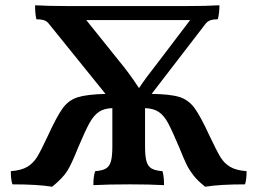

<svg xmlns="http://www.w3.org/2000/svg" viewBox="-20 -699 976 728"><path d="M915 -50Q915 -18 909 0Q813 0 758 9Q729 -14 713.5 -34Q698 -54 688 -74Q678 -94 660 -139Q633 -203 617.5 -232Q602 -261 582 -274.5Q562 -288 530 -289V-144Q530 -106 535.5 -87Q541 -68 555 -60Q569 -52 596 -50Q602 -31 602 3Q548 0 473 0Q390 0 334 3Q334 -32 341 -50Q368 -52 381.5 -60Q395 -68 400.5 -87Q406 -106 406 -144V-289Q374 -288 354.5 -274.5Q335 -261 319 -232Q303 -203 276 -139Q251 -76 234.5 -50Q218 -24 178 9Q123 0 27 0Q21 -18 21 -50Q61 -53 83.5 -66.5Q106 -80 120.5 -103.5Q135 -127 161 -183Q196 -259 218 -289Q240 -319 274 -330Q308 -341 380 -343L166 -608Q158 -619 146.5 -622.5Q135 -626 118 -626Q113 -646 113 -679Q161 -676 241 -676H683Q764 -676 812 -679Q812 -650 806 -626Q789 -626 777.5 -622Q766 -618 758 -607L555 -343Q627 -342 661 -331Q695 -320 717.5 -289.5Q740 -259 775 -183Q802 -126 816 -103Q830 -80 852.5 -66.5Q875 -53 915 -50ZM307 -623 433 -466Q469 -423 507 -365Q530 -400 584 -469L701 -623Z"/></svg>

Font: Vollkorn SC SemiBold
Style: Regular
Weight: 600
Designer: Friedrich Althausen
Foundry: Friedrich Althausen
Version: Version 4.015